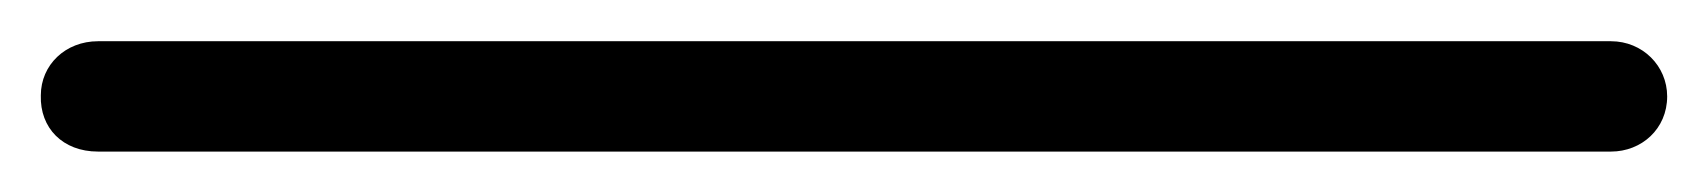

<svg xmlns="http://www.w3.org/2000/svg" viewBox="-50 48 845 95"><path d="M747.1 123C762.2 123 774.9 111.8 774.9 95.7C774.9 80.6 762.7 68.4 747.1 68.4H-1.5C-17.6 68.4 -29.8 80.1 -29.8 95.2C-30.3 111.3 -19 123 -1.5 123Z"/></svg>

Font: Supermercado One
Style: Regular
Weight: 400
Designer: James Grieshaber
Foundry: James Grieshaber
Version: Version 1.002